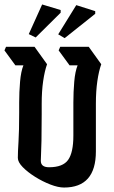

<svg xmlns="http://www.w3.org/2000/svg" viewBox="-20 -849 509 861"><path d="M267 -8Q241 -8 206 -21.5Q171 -35 137.5 -56Q104 -77 82 -99.5Q60 -122 60 -141Q60 -167 63 -214Q66 -261 66 -343V-389Q66 -437 70 -483Q74 -529 85 -556H49L0 -623L7 -639H135L191 -561Q180 -530 173.5 -485Q167 -440 167 -384V-336Q167 -260 166 -218Q165 -176 164 -156Q163 -136 163 -128Q163 -99 200 -99Q262 -99 285.5 -132Q309 -165 309 -241V-389Q309 -437 313 -483Q317 -529 328 -556H292L243 -623L250 -639H378L434 -561Q423 -530 416.5 -485Q410 -440 410 -384V-170Q410 -8 267 -8ZM252 -792 140 -681 109 -696 169 -829 252 -804ZM407 -787 270 -678 241 -695 322 -826 407 -799Z"/></svg>

Font: Jaini Purva
Style: Regular
Weight: 400
Designer: Maithili Shingre, Girish Dalvi (Devanagari), Taresh Vohra (Latin)
Foundry: Ek Type
Version: Version 2.000; ttfautohint (v1.8.4.7-5d5b)